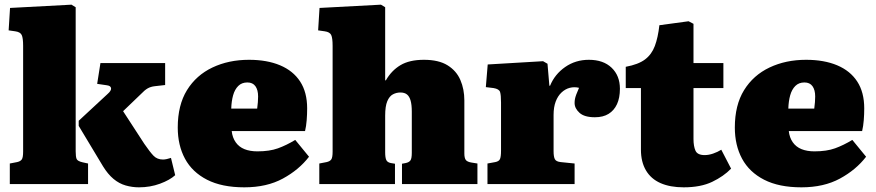

<svg xmlns="http://www.w3.org/2000/svg" viewBox="-20 -788 3750 822"><path d="M575 14Q546 14 518 6Q490 -2 466 -22Q442 -42 421 -76L317 -249V-271L441 -386Q457 -400 455.5 -410.5Q454 -421 437 -423L396 -429L410 -518H687V-424L643 -419Q625 -417 612 -409.5Q599 -402 583 -385L507 -312L598 -172Q622 -137 637.5 -121Q653 -105 678 -105Q685 -105 694 -107Q703 -109 712 -112L730 -38Q707 -17 665 -1.5Q623 14 575 14ZM22 0V-88L53 -94Q67 -97 73 -105Q79 -113 79 -139V-592Q79 -625 73 -638Q67 -651 45 -654L17 -658L23 -754L286 -768L304 -757V-140Q304 -117 308 -107.5Q312 -98 334 -93L357 -88V0Z M1026 14Q930 14 866.5 -18.5Q803 -51 772 -108.5Q741 -166 741 -242Q741 -338 780.5 -402Q820 -466 889.5 -499Q959 -532 1046 -532Q1123 -532 1179 -508.5Q1235 -485 1265 -439Q1295 -393 1295 -324Q1295 -299 1293 -273.5Q1291 -248 1286 -227H972Q975 -199 989 -179Q1003 -159 1026.5 -149.5Q1050 -140 1082 -140Q1134 -140 1170 -153Q1206 -166 1244 -189L1303 -117Q1260 -61 1191 -23.5Q1122 14 1026 14ZM970 -323H1081Q1083 -338 1084 -350.5Q1085 -363 1085 -375Q1085 -403 1073.5 -419Q1062 -435 1039 -435Q1015 -435 1000 -420Q985 -405 978 -380Q971 -355 970 -323Z M1347 0V-88L1378 -94Q1392 -97 1398 -105Q1404 -113 1404 -139V-592Q1404 -625 1398 -638Q1392 -651 1370 -654L1342 -658L1348 -754L1611 -768L1629 -757V-444H1632Q1656 -486 1694.5 -509Q1733 -532 1795 -532Q1858 -532 1896 -508.5Q1934 -485 1951 -445.5Q1968 -406 1968 -358V-131Q1968 -112 1974 -103.5Q1980 -95 1999 -92L2024 -88V0H1701V-87L1717 -90Q1731 -93 1737 -101Q1743 -109 1743 -134V-310Q1743 -339 1738 -357Q1733 -375 1722.5 -383.5Q1712 -392 1694 -392Q1677 -392 1662 -384Q1647 -376 1638 -354.5Q1629 -333 1629 -293V-136Q1629 -114 1633.5 -103.5Q1638 -93 1653 -90L1671 -87V0Z M2067 0V-88L2100 -94Q2116 -97 2120.5 -107Q2125 -117 2125 -143V-349Q2125 -381 2121 -394Q2117 -407 2093 -411L2060 -415L2068 -512L2305 -526L2324 -515L2332 -421H2335Q2355 -470 2399.5 -501Q2444 -532 2501 -532Q2563 -532 2598.5 -498Q2634 -464 2634 -408Q2634 -369 2621.5 -342Q2609 -315 2585.5 -300.5Q2562 -286 2527 -286Q2482 -286 2461 -305Q2440 -324 2440 -347Q2440 -356 2441.5 -364Q2443 -372 2447 -383Q2451 -394 2459 -412Q2439 -417 2419.5 -412Q2400 -407 2384 -392Q2368 -377 2359 -353Q2350 -329 2350 -296V-141Q2350 -117 2355.5 -106.5Q2361 -96 2381 -94L2440 -88V0Z M2907 14Q2849 14 2808 -4Q2767 -22 2745.5 -58.5Q2724 -95 2724 -147V-411H2659V-502Q2713 -512 2741.5 -533.5Q2770 -555 2783.5 -591Q2797 -627 2803 -680L2928 -697L2949 -686V-518H3077V-411H2949V-193Q2949 -162 2957.5 -143Q2966 -124 2997 -124Q3014 -124 3033 -130.5Q3052 -137 3068 -147L3110 -66Q3078 -33 3029 -9.5Q2980 14 2907 14Z M3411 14Q3315 14 3251.5 -18.5Q3188 -51 3157 -108.5Q3126 -166 3126 -242Q3126 -338 3165.5 -402Q3205 -466 3274.5 -499Q3344 -532 3431 -532Q3508 -532 3564 -508.5Q3620 -485 3650 -439Q3680 -393 3680 -324Q3680 -299 3678 -273.5Q3676 -248 3671 -227H3357Q3360 -199 3374 -179Q3388 -159 3411.5 -149.5Q3435 -140 3467 -140Q3519 -140 3555 -153Q3591 -166 3629 -189L3688 -117Q3645 -61 3576 -23.5Q3507 14 3411 14ZM3355 -323H3466Q3468 -338 3469 -350.5Q3470 -363 3470 -375Q3470 -403 3458.5 -419Q3447 -435 3424 -435Q3400 -435 3385 -420Q3370 -405 3363 -380Q3356 -355 3355 -323Z"/></svg>

Font: Literata 18pt Black
Style: Regular
Weight: 900
Designer: Latin by Veronika Burian and Jose Scaglione. Greek by Irene Vlachou. Cyrillic by Vera Evstafieva.
Foundry: TypeTogether
Version: Version 3.103;gftools[0.9.29]